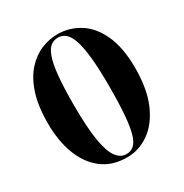

<svg xmlns="http://www.w3.org/2000/svg" viewBox="-174 -879 980 1025"><g transform="rotate(-30 316.0 -366.0)"><path d="M317 12Q226 12 164.5 -35.5Q103 -83 71.5 -166Q40 -249 40 -357Q40 -465 65 -539.5Q90 -614 131.5 -659Q173 -704 222.5 -724Q272 -744 321 -744Q394 -744 456 -705.5Q518 -667 555 -586Q592 -505 592 -380Q592 -250 554 -163Q516 -76 453.5 -32Q391 12 317 12ZM322 -5Q349 -5 368 -21Q387 -37 399 -76Q411 -115 417 -185.5Q423 -256 423 -365Q423 -474 415.5 -544.5Q408 -615 394 -655Q380 -695 360 -711Q340 -727 315 -727Q290 -727 270.5 -712.5Q251 -698 237 -660Q223 -622 216 -552.5Q209 -483 209 -374Q209 -234 222.5 -153.5Q236 -73 261.5 -39Q287 -5 322 -5Z"/></g></svg>

Font: Literata 72pt
Style: Bold
Weight: 700
Designer: Latin by Veronika Burian and Jose Scaglione. Greek by Irene Vlachou. Cyrillic by Vera Evstafieva.
Foundry: TypeTogether
Version: Version 3.002